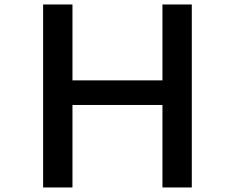

<svg xmlns="http://www.w3.org/2000/svg" viewBox="-20 -805 1040 850"><path d="M170.9 -785.2H300.8V-449.2H699.2V-785.2H829.1V24.9H699.2V-340.3H300.8V24.9H170.9Z"/></svg>

Font: BIZ UDPGothic
Style: Bold
Weight: 700
Designer: TypeBank Co., Ltd.
Foundry: Morisawa Inc.
Version: Version 1.051